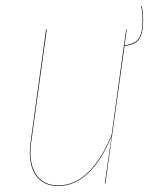

<svg xmlns="http://www.w3.org/2000/svg" viewBox="-20 -616 512 645"><path d="M460.9 -546.9Q460.9 -504.4 447.3 -484.6Q433.6 -464.8 398.4 -461.9L334 0H332L355 -159.2Q322.3 -78.6 276.6 -34.9Q231 8.8 175.8 8.8Q123 8.8 98.1 -30.5Q73.2 -69.8 83 -140.1L134.8 -517.1H137.2L85 -140.1Q75.2 -71.8 99.6 -32.5Q124 6.8 175.8 6.8Q231 6.8 276.4 -37.4Q321.8 -81.5 355 -163.1L403.8 -517.1H405.8L398.4 -463.9Q432.6 -467.3 445.8 -486.3Q459 -505.4 459 -546.9Q459 -572.8 454.1 -596.2H456.1Q460.9 -572.8 460.9 -546.9Z"/></svg>

Font: Fira Sans Compressed Two
Style: Italic
Weight: 100
Width: 3
Italic angle: -8°
Designer: Carrois Corporate & Edenspiekermann AG
Foundry: Carrois Corporate GbR & Edenspiekermann AG
Version: Version 4.203;PS 004.203;hotconv 1.0.88;makeotf.lib2.5.64775